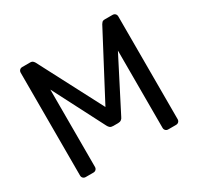

<svg xmlns="http://www.w3.org/2000/svg" viewBox="-149 -879 1092 1058"><g transform="rotate(-30 397.0 -350.0)"><path d="M110 0Q100 0 93.5 -6.5Q87 -13 87 -23V-676Q87 -687 93.5 -693.5Q100 -700 110 -700H160Q172 -700 178 -694Q184 -688 186 -684L397 -280L610 -684Q612 -688 617.5 -694Q623 -700 635 -700H684Q695 -700 701.5 -693.5Q708 -687 708 -676V-23Q708 -13 701.5 -6.5Q695 0 684 0H635Q625 0 618.5 -6.5Q612 -13 612 -23V-515L445 -189Q441 -179 433 -173.5Q425 -168 413 -168H382Q369 -168 362 -173.5Q355 -179 350 -189L182 -515V-23Q182 -13 175.5 -6.5Q169 0 159 0Z"/></g></svg>

Font: Rubik Light
Style: Regular
Weight: 400
Version: Version 2.101